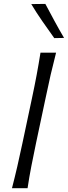

<svg xmlns="http://www.w3.org/2000/svg" viewBox="-20 -990 357 1010"><path d="M43 0Q58.5 -60 71.2 -115.2Q84 -170.5 98 -237L148 -472.5Q162.5 -540.5 173 -596.8Q183.5 -653 193 -713H275Q259.5 -653 246.5 -596.8Q233.5 -540.5 219.5 -472.5L169.5 -237Q155.5 -170.5 144.8 -115.2Q134 -60 125 0ZM265.5 -789.5Q234 -833.5 203 -878Q172 -922.5 144.5 -968.5L218.5 -969.5Q241 -927 265.8 -881.2Q290.5 -835.5 317 -790.5Z"/></svg>

Font: Commissioner Flair Light
Style: Italic
Weight: 300
Italic angle: -12°
Designer: Kostas Bartsokas
Foundry: Kostas Bartsokas
Version: Version 1.000; ttfautohint (v1.8.3)